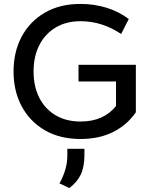

<svg xmlns="http://www.w3.org/2000/svg" viewBox="-20 -698 770 978"><path d="M390 10Q285 10 208.5 -34.5Q132 -79 90.5 -156.5Q49 -234 49 -334Q49 -434 90.5 -511.5Q132 -589 208.5 -633.5Q285 -678 390 -678Q460 -678 523 -658.5Q586 -639 636 -601L597 -525Q551 -556 499 -573Q447 -590 390 -590Q317 -590 263 -557.5Q209 -525 180 -467.5Q151 -410 151 -334Q151 -258 180 -200.5Q209 -143 263 -111Q317 -79 390 -79Q508 -79 571 -158V-283H380V-368H672V-126Q627 -61 556 -25.5Q485 10 390 10ZM333 260 283 236Q302 202 312.5 166.5Q323 131 323 92V60H410V92Q410 152 391.5 191Q373 230 333 260Z"/></svg>

Font: Gantari Medium
Style: Regular
Weight: 500
Designer: Anugrah Pasau
Foundry: Lafontype
Version: Version 1.000; ttfautohint (v1.8.4.7-5d5b)